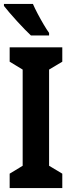

<svg xmlns="http://www.w3.org/2000/svg" viewBox="-25 -954 360 974"><path d="M291 0H24V-73L90 -113V-601L24 -641V-714H291V-641L224 -601V-113L291 -73ZM142 -934Q151 -913 166 -884.5Q181 -856 197 -829Q213 -802 224 -787V-774H132Q119 -786 100 -805.5Q81 -825 60.5 -847.5Q40 -870 22.5 -890.5Q5 -911 -5 -924V-934Z"/></svg>

Font: Noto Sans Sinhala UI ExtraCondensed
Style: Bold
Weight: 700
Width: 2
Designer: Jelle Bosma - Monotype Design Team
Foundry: Monotype Imaging Inc.
Version: Version 2.006; ttfautohint (v1.8.4.7-5d5b)